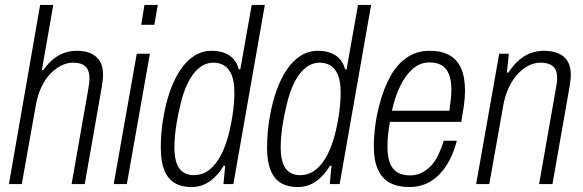

<svg xmlns="http://www.w3.org/2000/svg" viewBox="-20 -743 2352 775"><path d="M16 0 142 -723H195L149 -460H155Q175 -489 197 -506Q219 -523 242.5 -530.5Q266 -538 290 -538Q322 -538 345.5 -528Q369 -518 382.5 -497Q396 -476 396 -441Q396 -431 394.5 -419Q393 -407 391 -393L322 0H269L337 -387Q339 -398 340 -408Q341 -418 341 -427Q341 -450 333.5 -463.5Q326 -477 311.5 -483.5Q297 -490 274 -490Q251 -490 227.5 -478.5Q204 -467 182.5 -444.5Q161 -422 145.5 -388Q130 -354 123 -309L68 0Z M550 -643 563 -723H617L603 -643ZM439 0 532 -526H585L492 0Z M752 12Q713 12 685.5 -4Q658 -20 643.5 -55.5Q629 -91 629 -147Q629 -176 631.5 -207.5Q634 -239 640 -271Q650 -330 667.5 -378.5Q685 -427 709.5 -463Q734 -499 765.5 -518.5Q797 -538 834 -538Q861 -538 883 -530.5Q905 -523 921 -506.5Q937 -490 944 -463H950L996 -723H1049L922 0H882L889 -74H883Q861 -36 828 -12Q795 12 752 12ZM762 -36Q798 -36 826 -58.5Q854 -81 874 -121Q894 -161 906 -213Q913 -243 917.5 -270.5Q922 -298 924 -322.5Q926 -347 926 -369Q926 -414 915 -440.5Q904 -467 885 -478.5Q866 -490 842 -490Q810 -490 784 -469Q758 -448 738.5 -409Q719 -370 707 -315Q699 -282 694 -252.5Q689 -223 686.5 -197.5Q684 -172 684 -149Q684 -90 704 -63Q724 -36 762 -36Z M1181 12Q1142 12 1114.5 -4Q1087 -20 1072.5 -55.5Q1058 -91 1058 -147Q1058 -176 1060.5 -207.5Q1063 -239 1069 -271Q1079 -330 1096.5 -378.5Q1114 -427 1138.5 -463Q1163 -499 1194.5 -518.5Q1226 -538 1263 -538Q1290 -538 1312 -530.5Q1334 -523 1350 -506.5Q1366 -490 1373 -463H1379L1425 -723H1478L1351 0H1311L1318 -74H1312Q1290 -36 1257 -12Q1224 12 1181 12ZM1191 -36Q1227 -36 1255 -58.5Q1283 -81 1303 -121Q1323 -161 1335 -213Q1342 -243 1346.5 -270.5Q1351 -298 1353 -322.5Q1355 -347 1355 -369Q1355 -414 1344 -440.5Q1333 -467 1314 -478.5Q1295 -490 1271 -490Q1239 -490 1213 -469Q1187 -448 1167.5 -409Q1148 -370 1136 -315Q1128 -282 1123 -252.5Q1118 -223 1115.5 -197.5Q1113 -172 1113 -149Q1113 -90 1133 -63Q1153 -36 1191 -36Z M1633 12Q1586 12 1554 -5Q1522 -22 1505.5 -58.5Q1489 -95 1489 -151Q1489 -194 1495 -238Q1501 -282 1512 -322Q1529 -387 1556 -435.5Q1583 -484 1622.5 -511Q1662 -538 1715 -538Q1762 -538 1793.5 -520.5Q1825 -503 1841 -467.5Q1857 -432 1857 -378Q1857 -348 1852.5 -316.5Q1848 -285 1842 -251H1554Q1549 -224 1546.5 -199Q1544 -174 1544 -151Q1544 -110 1554 -84.5Q1564 -59 1584.5 -47Q1605 -35 1635 -35Q1659 -35 1679.5 -44.5Q1700 -54 1717.5 -71.5Q1735 -89 1748 -115.5Q1761 -142 1771 -175H1824Q1813 -132 1795 -97.5Q1777 -63 1753 -38.5Q1729 -14 1699 -1Q1669 12 1633 12ZM1562 -296H1794Q1797 -319 1799.5 -340.5Q1802 -362 1802 -381Q1802 -418 1792.5 -442.5Q1783 -467 1763.5 -479Q1744 -491 1713 -491Q1676 -491 1646.5 -465.5Q1617 -440 1595.5 -396Q1574 -352 1562 -296Z M1902 0 1995 -526H2034L2026 -450H2032Q2054 -483 2077.5 -502.5Q2101 -522 2126 -530Q2151 -538 2176 -538Q2208 -538 2232.5 -528Q2257 -518 2270.5 -497Q2284 -476 2284 -441Q2284 -431 2282.5 -419Q2281 -407 2279 -393L2210 0H2156L2224 -387Q2226 -398 2227.5 -408Q2229 -418 2229 -427Q2229 -450 2221.5 -463.5Q2214 -477 2199 -483.5Q2184 -490 2161 -490Q2138 -490 2114.5 -478.5Q2091 -467 2070 -444.5Q2049 -422 2033 -388Q2017 -354 2010 -309L1955 0Z"/></svg>

Font: Archivo Condensed ExtraLight
Style: Italic
Weight: 250
Width: 3
Italic angle: -10°
Designer: Hector Gatti
Foundry: Omnibus-Type
Version: Version 2.001